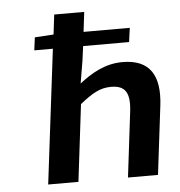

<svg xmlns="http://www.w3.org/2000/svg" viewBox="-51 -755 753 803"><g transform="rotate(-5 325.5 -353.0)"><path d="M307 -504 315 -564H508L516 -623H322L332 -706H206L196 -623L117 -618L110 -564H188L119 0H246L285 -323C335 -363 369 -384 416 -384C475 -384 497 -354 487 -273L454 0H580L615 -288C630 -412 589 -483 473 -483C399 -483 341 -448 291 -409Z"/></g></svg>

Font: Falling Sky
Style: ExtObl
Weight: 400
Designer: Paul D. Hunt
Foundry: Adobe Systems Incorporated
Version: Version 1.02